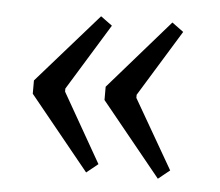

<svg xmlns="http://www.w3.org/2000/svg" viewBox="-36 -446 494 432"><g transform="rotate(5 211.0 -230.5)"><path d="M176 -407 202 -388 110 -238V-231L199 -75L173 -54L38 -220V-250ZM337 -407 363 -388 271 -238V-231L361 -75L335 -54L200 -220V-250Z"/></g></svg>

Font: Grenze Gotisch Light
Style: Regular
Weight: 300
Designer: Renata Polastri
Foundry: Omnibus-Type
Version: Version 1.001